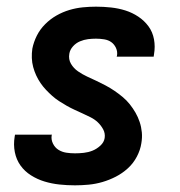

<svg xmlns="http://www.w3.org/2000/svg" viewBox="-20 -548 540 576"><path d="M205 8Q181 8 158 5.5Q135 3 113.5 -3.5Q92 -10 73 -22Q54 -34 41.5 -51.5Q29 -69 24.5 -91.5Q20 -114 24 -138L25 -144H136L135 -142Q133 -129 139 -117Q145 -105 155.5 -98.5Q166 -92 178.5 -90Q191 -88 205 -88Q218 -88 231.5 -89.5Q245 -91 257.5 -96Q270 -101 281 -111Q292 -121 294 -134Q296 -148 289.5 -160Q283 -172 273.5 -181Q264 -190 252 -196Q240 -202 228 -207.5Q216 -213 204 -218.5Q192 -224 180.5 -230.5Q169 -237 157.5 -244.5Q146 -252 136.5 -260.5Q127 -269 118 -278.5Q109 -288 101.5 -299Q94 -310 88.5 -322Q83 -334 79.5 -347Q76 -360 75.5 -374Q75 -388 77 -402Q81 -422 90.5 -441Q100 -460 115.5 -475.5Q131 -491 149.5 -501.5Q168 -512 188 -518Q208 -524 228.5 -526Q249 -528 268 -528Q291 -528 313.5 -525.5Q336 -523 356.5 -516.5Q377 -510 395 -498Q413 -486 425.5 -469Q438 -452 442 -430Q446 -408 442 -385L441 -378H330L331 -381Q333 -393 328 -404Q323 -415 314 -421.5Q305 -428 292.5 -430Q280 -432 268 -432Q256 -432 244 -430.5Q232 -429 220 -424Q208 -419 199 -409Q190 -399 188 -387Q185 -370 193 -356.5Q201 -343 214 -334Q227 -325 241 -318.5Q255 -312 269 -305.5Q283 -299 297 -291.5Q311 -284 323.5 -275.5Q336 -267 348 -257Q360 -247 369.5 -235Q379 -223 386.5 -210Q394 -197 399 -182Q404 -167 405.5 -151Q407 -135 404 -118Q401 -98 390.5 -78Q380 -58 363.5 -43Q347 -28 327.5 -18Q308 -8 287.5 -2Q267 4 246 6Q225 8 205 8Z"/></svg>

Font: Iosevka Curly
Style: Bold Italic
Weight: 700
Italic angle: -9°
Monospace: yes
Designer: Belleve Invis
Foundry: Belleve Invis
Version: Version 22.1.2; ttfautohint (v1.8.4)